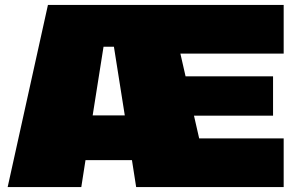

<svg xmlns="http://www.w3.org/2000/svg" viewBox="-20 -757 1212 777"><path d="M11 0 174 -737H1128V-540H710L731 -448H1085V-289H765L786 -197H1128V0H531L514 -109H326L309 0ZM355 -290H485L441 -568H399Z"/></svg>

Font: Tomorrow ExtraBold
Style: Regular
Weight: 800
Designer: Tony de Marco, Monica Rizzolli
Foundry: Just in Type
Version: Version 2.002